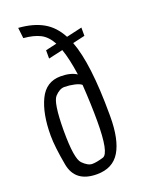

<svg xmlns="http://www.w3.org/2000/svg" viewBox="-161 -925 749 1010"><g transform="rotate(-20 214.0 -419.5)"><path d="M41 -259.8V-262.2Q41 -383.3 77.9 -460Q114.7 -536.6 196.3 -536.6Q252.4 -536.6 285.6 -514.6Q272.9 -604.5 252.4 -663.1L171.9 -645V-691.4L234.4 -705.6Q210 -751 174.1 -769.3Q138.2 -787.6 81.1 -792.5L74.2 -852.1Q155.8 -846.2 210.7 -815.4Q265.6 -784.7 299.8 -720.2L387.2 -740.2V-693.8L318.8 -678.2Q369.6 -545.9 370.1 -261.2V-249Q370.1 -120.1 330.1 -53.5Q290 13.2 201.2 13.2Q79.6 13.2 60.3 -93.3Q41 -199.7 41 -259.8ZM114.3 -259.3Q114.3 -105 143.1 -75.7Q171.9 -46.4 196.3 -46.4Q220.7 -46.4 259 -58.1Q297.4 -69.8 297.4 -250Q297.4 -342.8 290 -454.6Q278.8 -464.8 250.7 -470.9Q222.7 -477.1 195.8 -477.1Q168.9 -477.1 142.1 -448.2Q115.2 -419.4 114.3 -266.1Z"/></g></svg>

Font: Oswald-Light
Style: Light
Weight: 300
Designer: vernon adams
Foundry: vernon adams
Version: Version ; ttfautohint (v0.92.18-e454-dirty) -l 8 -r 50 -G 20